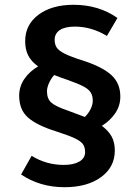

<svg xmlns="http://www.w3.org/2000/svg" viewBox="-20 -703 582 801"><path d="M459 -75Q459 -6 401.5 36Q344 78 249 78Q147 78 68 25L112 -53Q173 -15 246 -15Q287 -15 311 -29Q335 -43 335 -68Q335 -89 326 -101.5Q317 -114 292 -126Q267 -138 214 -155Q134 -180 97 -212.5Q60 -245 60 -304Q60 -342 81.5 -373.5Q103 -405 139 -426Q111 -446 98 -471Q85 -496 85 -531Q85 -600 140.5 -641.5Q196 -683 287 -683Q392 -683 470 -628L426 -553Q362 -592 292 -592Q251 -592 229.5 -577.5Q208 -563 208 -537Q208 -517 217 -504Q226 -491 251 -478.5Q276 -466 327 -450Q407 -424 444.5 -390Q482 -356 482 -300Q482 -262 461 -231Q440 -200 405 -178Q433 -157 446 -133Q459 -109 459 -75ZM334 -215Q350 -231 358.5 -249Q367 -267 367 -283Q367 -303 358.5 -317Q350 -331 328 -342.5Q306 -354 264 -369Q236 -378 206 -390Q192 -374 184 -355.5Q176 -337 176 -322Q176 -291 194 -275Q212 -259 262 -242Z"/></svg>

Font: Fira Sans Medium
Style: Regular
Weight: 500
Designer: bBox Type GmbH & Carrois Corporate GbR & Edenspiekermann AG
Foundry: bBox Type GmbH & Carrois Corporate GbR & Edenspiekermann AG
Version: Version 4.301